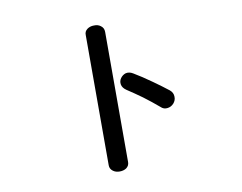

<svg xmlns="http://www.w3.org/2000/svg" viewBox="-77 -840 1154 917"><g transform="rotate(-10 500.0 -381.0)"><path d="M385.7 -697.3V-65.4Q385.7 -47.9 400.4 -37.1Q413.1 -27.3 432.6 -27.3Q451.2 -27.3 464.8 -36.1Q479.5 -46.9 479.5 -64.5V-696.3Q479.5 -715.8 463.9 -726.6Q451.2 -736.3 431.6 -735.4Q413.1 -735.4 399.4 -725.6Q384.8 -714.8 385.7 -697.3ZM577.1 -477.5Q559.6 -488.3 542 -484.4Q526.4 -479.5 516.6 -465.8Q506.8 -452.1 509.8 -435.5Q512.7 -418.9 531.2 -406.2Q568.4 -381.8 603.5 -356.4Q642.6 -327.1 676.8 -297.9Q691.4 -283.2 710 -286.1Q727.5 -288.1 740.2 -301.8Q752.9 -316.4 752 -334Q752 -353.5 735.4 -367.2Q703.1 -392.6 663.1 -420.9Q615.2 -455.1 577.1 -477.5Z"/></g></svg>

Font: Gungsuh
Style: Regular
Weight: 400
Version: Version 2.21